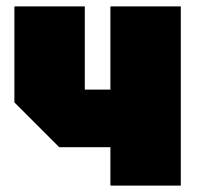

<svg xmlns="http://www.w3.org/2000/svg" viewBox="-20 -580 620 600"><path d="M545 -560V0H325V-120H165L25 -260V-560H245V-300H325V-560Z"/></svg>

Font: Tektur SemiCondensed Black
Style: Regular
Weight: 900
Width: 4
Designer: Adam Jagosz
Foundry: Adam Jagosz
Version: Version 1.005;gftools[0.9.30]